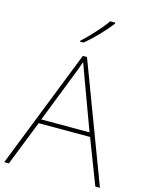

<svg xmlns="http://www.w3.org/2000/svg" viewBox="-138 -1035 853 1118"><g transform="rotate(15 288.5 -476.0)"><path d="M549 0 445 -271H135L28 0H0L282 -716H307L577 0ZM325 -594Q319 -611 311 -632.5Q303 -654 293 -682Q286 -660 277 -636.5Q268 -613 260 -593L144 -296H435ZM414 -945Q388 -911 347 -868Q306 -825 266 -792H245V-798Q268 -818 294.5 -846Q321 -874 345.5 -902.5Q370 -931 384 -952H414Z"/></g></svg>

Font: Noto Sans Thin
Style: Regular
Weight: 100
Designer: Monotype Design Team
Foundry: Monotype Imaging Inc.
Version: Version 2.007